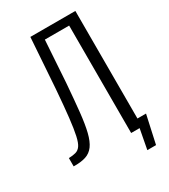

<svg xmlns="http://www.w3.org/2000/svg" viewBox="-226 -917 1027 1164"><g transform="rotate(-30 287.5 -335.5)"><path d="M16 1V-57Q45 -58 65 -63.5Q85 -69 98.5 -88Q112 -107 121.5 -150Q131 -193 139.5 -268Q148 -343 157 -460L181 -810H496V0H419V-752H249L230 -460Q221 -345 212.5 -264.5Q204 -184 191 -131.5Q178 -79 156.5 -49.5Q135 -20 101 -9Q67 2 16 1ZM452 139 489 -57H556L513 139Z"/></g></svg>

Font: Oswald Light
Style: Regular
Weight: 300
Designer: Vernon Adams
Foundry: Vernon Adams
Version: Version 4.103;gftools[0.9.33.dev8+g029e19f]